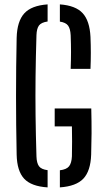

<svg xmlns="http://www.w3.org/2000/svg" viewBox="-20 -826 470 853"><path d="M191.5 6.5Q119 2 87.2 -32.2Q55.5 -66.5 54 -139Q48.5 -400 54 -658Q56 -731.5 87.8 -766.5Q119.5 -801.5 191.5 -806.5V-730.5Q163.5 -726.5 153.2 -712.8Q143 -699 142 -669.5Q139 -572.5 138 -486.5Q137 -400.5 138 -314.2Q139 -228 142 -131Q143 -101.5 153.2 -87.5Q163.5 -73.5 191.5 -70ZM294 -520Q295.5 -561 295.5 -595Q295.5 -629 294 -669.5Q292.5 -698.5 282.5 -712.2Q272.5 -726 246 -730V-806.5Q316 -801.5 347.2 -767.5Q378.5 -733.5 382 -662Q385 -591 382 -520ZM246 6.5V-69.5Q275.5 -73 286.8 -87.2Q298 -101.5 299.5 -131Q301 -197.5 299.5 -264.5H223V-344H385.5Q387 -283.5 386.8 -234Q386.5 -184.5 385 -139Q382.5 -66.5 350.5 -32.5Q318.5 1.5 246 6.5Z"/></svg>

Font: Big Shoulders Stencil Text Medium
Style: Regular
Weight: 500
Designer: Patric King
Foundry: XO Type Co
Version: Version 1.000